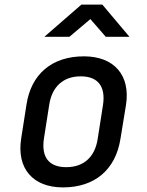

<svg xmlns="http://www.w3.org/2000/svg" viewBox="-20 -805 640 835"><path d="M173 -645H282L373 -722L440 -645H543L425 -785H334ZM254 10C392 10 483 -67 504 -202L528 -349C548 -478 476 -560 345 -560C206 -560 115 -483 95 -349L72 -202C52 -72 123 10 254 10ZM268 -78C193 -78 159 -121 171 -202L194 -349C206 -429 256 -473 331 -473C406 -473 440 -429 428 -349L405 -202C393 -121 343 -78 268 -78Z"/></svg>

Font: JetBrains Mono Medium
Style: Italic
Weight: 436
Italic angle: -9°
Monospace: yes
Designer: Philipp Nurullin, Konstantin Bulenkov
Foundry: JetBrains
Version: Version 2.305